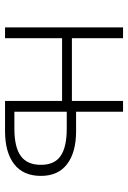

<svg xmlns="http://www.w3.org/2000/svg" viewBox="110 -630 520 781"><g transform="rotate(90 370.5 -240.0)"><path d="M92 0V-480H136V-272H391V-480H435V-289H514Q600 -289 648 -252.5Q696 -216 696 -146Q696 -74 648 -37Q600 0 514 0H391V-232H136V0ZM435 -38H504Q579 -38 615 -64Q651 -90 651 -146Q651 -201 615 -226Q579 -251 504 -251H435Z"/></g></svg>

Font: Toshiba Sans Light
Style: Regular
Weight: 300
Designer: Paul D. Hunt
Foundry: Toshiba Corporation
Version: Version 2.020;PS 2.0;hotconv 1.0.86;makeotf.lib2.5.63406